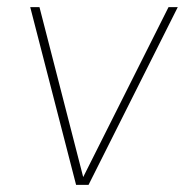

<svg xmlns="http://www.w3.org/2000/svg" viewBox="-20 -520 520 540"><path d="M194 0 65 -500H91L214 -22L454 -500H480L229 0Z"/></svg>

Font: Haskoy Thin
Style: Italic
Weight: 100
Designer: Ertekin Erdin
Foundry: Ertekin Erdin
Version: Version 2.000; ttfautohint (v1.8.4.7-5d5b)